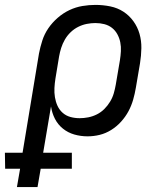

<svg xmlns="http://www.w3.org/2000/svg" viewBox="-66 -548 686 783"><path d="M3 215 16 140H-45L-46 75H26L93 -330Q98 -356 106.5 -382.5Q115 -409 131 -432.5Q147 -456 169.5 -475.5Q192 -495 217.5 -507Q243 -519 270 -523.5Q297 -528 323 -528Q354 -528 383.5 -522Q413 -516 437 -500.5Q461 -485 478 -461.5Q495 -438 503 -410Q511 -382 510.5 -351.5Q510 -321 505 -290L488 -190Q484 -166 477 -141.5Q470 -117 458 -94.5Q446 -72 428 -52Q410 -32 387.5 -18Q365 -4 340.5 2Q316 8 291 8Q263 8 237 0.5Q211 -7 190.5 -23.5Q170 -40 158 -63.5Q146 -87 142 -114L110 75H227V140H100L87 215ZM259 -66Q276 -66 294 -69.5Q312 -73 329 -81.5Q346 -90 359.5 -103.5Q373 -117 383 -133.5Q393 -150 398 -167.5Q403 -185 406 -202L423 -302Q426 -321 427 -339.5Q428 -358 424.5 -375.5Q421 -393 412.5 -408.5Q404 -424 390.5 -434.5Q377 -445 359.5 -449.5Q342 -454 323 -454Q306 -454 288 -450.5Q270 -447 253 -438.5Q236 -430 222 -416.5Q208 -403 198.5 -386.5Q189 -370 183.5 -352.5Q178 -335 175 -318L160 -227Q157 -208 156 -189Q155 -170 158 -151.5Q161 -133 168.5 -116.5Q176 -100 189.5 -88Q203 -76 221 -71Q239 -66 259 -66Z"/></svg>

Font: Iosevka HT Extended
Style: Italic
Weight: 400
Width: 7
Italic angle: -9°
Monospace: yes
Designer: Belleve Invis
Foundry: Belleve Invis
Version: Version 32.3.0; ttfautohint (v1.8.4)